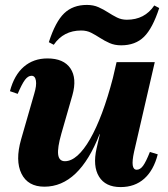

<svg xmlns="http://www.w3.org/2000/svg" viewBox="-20 -751 689 788"><path d="M162.4 15.2Q94.4 15.2 68.1 -38.3Q41.8 -91.8 66.6 -179L120.6 -366.6Q130.8 -400.4 127.4 -420.2Q124 -440 109.4 -440Q95.2 -440 82.7 -423.6Q70.2 -407.2 52.6 -365.8L20.8 -376.8Q38.2 -443 77.8 -477.1Q117.4 -511.2 174.8 -511.2Q241.4 -511.2 269 -470.4Q296.6 -429.6 277.2 -360.4L231.8 -202.4Q215.2 -144.2 218.7 -116.8Q222.2 -89.4 246.4 -89.4Q272 -89.4 298.1 -112.6Q324.2 -135.8 349.7 -180.2Q375.2 -224.6 398.9 -287.9Q422.6 -351.2 443.2 -430.4H496.4L482.6 -200.6H388.8Q304.6 15.2 162.4 15.2ZM475 16.8Q412.8 16.8 386.4 -26.1Q360 -69 376.4 -142L458.4 -496H615.2L530.2 -127.8Q522 -90.2 524.8 -72.3Q527.6 -54.4 541.2 -54.4Q555.4 -54.4 567.3 -70.7Q579.2 -87 595.2 -127.4L627.4 -117.6Q610.8 -52.4 572.1 -17.8Q533.4 16.8 475 16.8ZM477.2 -565Q450.4 -565 429.6 -574.3Q408.8 -583.6 390.6 -595.4Q372.4 -607.2 354.3 -616.5Q336.2 -625.8 313.2 -625.8Q240.6 -625.8 200.6 -567.2L180.4 -577.8Q207.4 -661.8 243.3 -696.3Q279.2 -730.8 336.6 -730.8Q363.4 -730.8 384.2 -721.5Q405 -712.2 423.2 -700.4Q441.4 -688.6 459.9 -679.3Q478.4 -670 500.6 -670Q574 -670 613.2 -728.6L633.4 -718Q606.4 -634.8 571 -599.9Q535.6 -565 477.2 -565Z"/></svg>

Font: Platypi Light
Style: Italic
Weight: 300
Italic angle: -13°
Designer: David Sargent
Foundry: Bolt Cutter Type
Version: Version 1.200